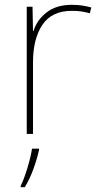

<svg xmlns="http://www.w3.org/2000/svg" viewBox="-20 -556 415 797"><path d="M278 -536Q302 -536 321.5 -533Q341 -530 359 -525L353 -501Q334 -506 317.5 -508.5Q301 -511 278 -511Q195 -511 156 -453Q117 -395 117 -297V0H91V-528H115L117 -427H119Q133 -473 173.5 -504.5Q214 -536 278 -536ZM142 67Q133 106 118.5 146Q104 186 83 221H66V215Q74 200 84 171.5Q94 143 102 112.5Q110 82 113 61H142Z"/></svg>

Font: Noto Sans Tamil Thin
Style: Regular
Weight: 100
Designer: Jelle Bosma - Monotype Design Team
Foundry: Monotype Imaging Inc.
Version: Version 2.004; ttfautohint (v1.8.4.7-5d5b)